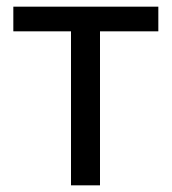

<svg xmlns="http://www.w3.org/2000/svg" viewBox="-20 -556 516 576"><path d="M455 -462H280V0H193V-462H20V-536H455Z"/></svg>

Font: Go Noto Current
Style: Regular
Weight: 400
Designer: Monotype Design Team
Foundry: Monotype Imaging Inc.
Version: Version 2.007; ttfautohint (v1.8) -l 8 -r 50 -G 200 -x 14 -D